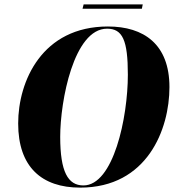

<svg xmlns="http://www.w3.org/2000/svg" viewBox="-20 -846 816 877"><path d="M357 -806H628L632 -826H362ZM346 11C653 11 754 -256 754 -448C754 -644 637 -725 473 -725C172 -725 63 -475 63 -282C63 -83 171 11 346 11ZM361 1C290 1 255 -62 255 -221C255 -385 317 -715 469 -715C540 -715 564 -662 564 -505C564 -308 498 1 361 1Z"/></svg>

Font: Noto Serif Display SemiCondensed Black
Style: Italic
Weight: 900
Width: 4
Italic angle: -12°
Designer: Monotype Design Team
Foundry: Monotype Imaging Inc.
Version: Version 2.009